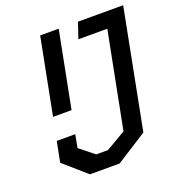

<svg xmlns="http://www.w3.org/2000/svg" viewBox="-132 -840 884 950"><g transform="rotate(-20 310.5 -365.0)"><path d="M106 -329.5H203.5L281.5 -730H184ZM61.5 -104 180.5 0H336.5L499.5 -104L621 -730H383L355 -647.5H507.5L409 -143L305 -82H243.5L167 -143L180 -211.5H82.5Z"/></g></svg>

Font: Monaspace Krypton
Style: Italic
Weight: 400
Italic angle: -11°
Designer: Riley Cran & the Lettermatic Team
Foundry: Lettermatic
Version: Version 1.101 (Monaspace Krypton)